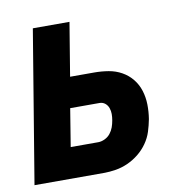

<svg xmlns="http://www.w3.org/2000/svg" viewBox="-65 -583 629 645"><g transform="rotate(-10 250.0 -260.0)"><path d="M2 0 88 -520H213L183 -338H265Q290 -338 314 -334Q338 -330 358.5 -318.5Q379 -307 393.5 -289Q408 -271 415 -248.5Q422 -226 422.5 -201.5Q423 -177 419 -152Q415 -131 408.5 -110.5Q402 -90 389 -71.5Q376 -53 358.5 -39Q341 -25 321 -16Q301 -7 280 -3.5Q259 0 238 0ZM144 -105H238Q249 -105 260.5 -110.5Q272 -116 279.5 -125.5Q287 -135 291 -146Q295 -157 297 -169Q299 -180 299 -190.5Q299 -201 295.5 -211Q292 -221 284 -227.5Q276 -234 265 -234H165Z"/></g></svg>

Font: Iosevka Extrabold Oblique
Style: Regular
Weight: 800
Italic angle: -9°
Monospace: yes
Designer: Belleve Invis
Foundry: Belleve Invis
Version: Version 32.5.0; ttfautohint (v1.8.4)